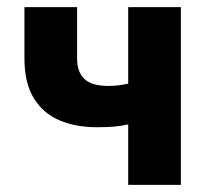

<svg xmlns="http://www.w3.org/2000/svg" viewBox="-20 -516 590 536"><path d="M337.9 0V-168.7Q317.8 -164.3 299.7 -162.6Q281.6 -160.8 250.7 -160.8Q191.8 -160.8 146.2 -180Q100.6 -199.2 74.4 -241.8Q48.2 -284.3 48.2 -353V-496.1H195.2V-353Q195.2 -314.8 215.7 -295.5Q236.1 -276.1 282.7 -276.1Q299 -276.1 311.9 -277.9Q324.9 -279.7 337.9 -282.4V-496.1H484.9V0Z"/></svg>

Font: Source Sans 3 VF
Style: Regular
Weight: 200
Designer: Paul D. Hunt
Foundry: Adobe
Version: Version 3.046;hotconv 1.0.118;makeotfexe 2.5.65603